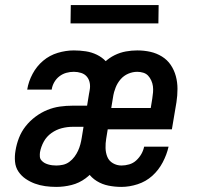

<svg xmlns="http://www.w3.org/2000/svg" viewBox="-20 -726 790 754"><path d="M201 8Q179 8 157.5 5Q136 2 117 -5Q98 -12 81 -23.5Q64 -35 52.5 -52Q41 -69 39 -91Q37 -113 41 -135Q45 -160 54.5 -184.5Q64 -209 80.5 -230Q97 -251 119 -267.5Q141 -284 165.5 -294Q190 -304 215 -307.5Q240 -311 265 -311H322L332 -371Q335 -386 332.5 -400Q330 -414 321.5 -424.5Q313 -435 299 -439.5Q285 -444 270 -444Q255 -444 240.5 -440Q226 -436 213.5 -426.5Q201 -417 193 -403Q185 -389 183 -374H87V-375Q92 -406 108 -436Q124 -466 149.5 -487.5Q175 -509 207 -518.5Q239 -528 270 -528Q294 -528 317 -524.5Q340 -521 360.5 -511Q381 -501 396 -485Q411 -469 420 -448.5Q429 -428 429.5 -404.5Q430 -381 426 -357L388 -127H386Q376 -99 359 -72Q342 -45 316.5 -26Q291 -7 261 0.5Q231 8 201 8ZM201 -76Q214 -76 227.5 -79Q241 -82 252.5 -90.5Q264 -99 272.5 -110.5Q281 -122 286.5 -134Q292 -146 295.5 -159Q299 -172 301 -185L308 -228H265Q244 -228 222.5 -222.5Q201 -217 182 -203.5Q163 -190 152 -170Q141 -150 137 -128Q136 -120 136.5 -111.5Q137 -103 142 -97Q147 -91 153.5 -87Q160 -83 168.5 -80.5Q177 -78 185 -77Q193 -76 201 -76ZM457 8Q431 8 406 3Q381 -2 360 -15Q339 -28 325 -48.5Q311 -69 304.5 -92.5Q298 -116 298.5 -142.5Q299 -169 303 -195L330 -360Q334 -383 341 -404.5Q348 -426 361 -446Q374 -466 391.5 -482.5Q409 -499 430.5 -509.5Q452 -520 474.5 -524Q497 -528 519 -528Q546 -528 570.5 -522.5Q595 -517 616 -504Q637 -491 650.5 -471Q664 -451 670.5 -427Q677 -403 677 -377Q677 -351 673 -325L655 -218H403L397 -181Q394 -163 394.5 -144.5Q395 -126 401.5 -110Q408 -94 423.5 -85Q439 -76 457 -76Q472 -76 487.5 -80.5Q503 -85 515 -96Q527 -107 535 -121Q543 -135 546 -150H642Q635 -119 619 -88.5Q603 -58 578 -35.5Q553 -13 520.5 -2.5Q488 8 457 8ZM417 -302H572L578 -339Q580 -351 581 -363.5Q582 -376 580.5 -387.5Q579 -399 574 -410Q569 -421 561.5 -429Q554 -437 542.5 -440.5Q531 -444 519 -444Q501 -444 483.5 -436.5Q466 -429 453.5 -414.5Q441 -400 434 -382Q427 -364 424 -347ZM602 -634H257L258 -706H603Z"/></svg>

Font: Iosevka Custom Medium Oblique
Style: Regular
Weight: 500
Italic angle: -9°
Designer: Belleve Invis
Foundry: Belleve Invis
Version: Version 27.0.1